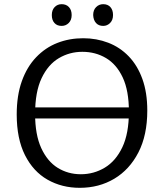

<svg xmlns="http://www.w3.org/2000/svg" viewBox="-20 -890 785 919"><path d="M108 -376H640V-323H108ZM362 9Q276 9 207.5 -30Q139 -69 99.5 -147.5Q60 -226 60 -342Q60 -433 84.5 -501.5Q109 -570 153 -616Q197 -662 254.5 -684.5Q312 -707 378 -707Q442 -707 498 -685.5Q554 -664 596 -620.5Q638 -577 661.5 -512Q685 -447 685 -361Q685 -243 642.5 -160.5Q600 -78 527 -34.5Q454 9 362 9ZM367 -56Q429 -56 481.5 -87.5Q534 -119 565.5 -185Q597 -251 597 -356Q597 -456 567.5 -519Q538 -582 487.5 -612Q437 -642 374 -642Q313 -642 261.5 -611.5Q210 -581 179 -515.5Q148 -450 148 -345Q148 -245 177.5 -181Q207 -117 256.5 -86.5Q306 -56 367 -56ZM474 -766Q452 -766 439.5 -780Q427 -794 426 -818Q426 -842 440 -856Q454 -870 474 -870Q496 -870 508.5 -856Q521 -842 521 -818Q521 -794 507 -780Q493 -766 474 -766ZM275 -766Q253 -766 240.5 -780Q228 -794 228 -818Q228 -842 241.5 -856Q255 -870 275 -870Q297 -870 310 -856Q323 -842 323 -818Q323 -794 309 -780Q295 -766 275 -766Z"/></svg>

Font: Pack4
Style: Regular
Weight: 400
Version: Version 2.002